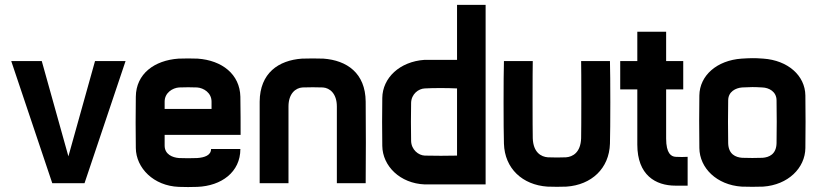

<svg xmlns="http://www.w3.org/2000/svg" viewBox="-20 -750 3350 786"><path d="M494 -500H369L260 -110L151 -500H26L194 0H326Z M964 -140H844C844 -114 817 -105 787 -103C769 -102 731 -102 713 -103C686 -105 654 -118 654 -154V-198H965C965 -211 965 -325 964 -354C962 -446 889 -503 789 -510C775 -511 726 -511 711 -510C612 -503 537 -448 536 -354C535 -274 535 -224 536 -144C537 -62 609 11 712 15C737 16 763 16 788 15C886 11 964 -45 964 -140ZM654 -304V-334C654 -370 686 -390 713 -392C728 -393 773 -393 787 -392C814 -390 846 -370 846 -334V-304Z M1359 0H1477C1478 -83 1478 -251 1477 -334C1476 -451 1400 -503 1304 -510C1290 -511 1231 -511 1216 -510C1120 -503 1044 -451 1043 -334V0H1161V-314C1161 -367 1190 -390 1218 -392C1233 -393 1288 -393 1302 -392C1330 -390 1359 -367 1359 -314Z M1851 -730V-505H1718C1616 -498 1546 -431 1545 -349C1544 -274 1544 -228 1545 -153C1546 -70 1618 1 1719 5H1968V-730ZM1663 -173C1662 -235 1662 -267 1663 -329C1664 -365 1693 -387 1719 -388C1755 -390 1810 -390 1851 -388V-113C1807 -112 1763 -112 1719 -113C1693 -114 1664 -137 1663 -173Z M2477 -500H2359C2360 -468 2360 -216 2359 -184C2357 -126 2325 -108 2297 -106C2279 -105 2241 -105 2223 -106C2195 -108 2163 -126 2161 -184C2160 -216 2160 -468 2161 -500H2043C2041 -437 2041 -225 2043 -162C2046 -60 2119 7 2221 14C2239 15 2281 15 2299 14C2401 7 2474 -60 2477 -162C2479 -225 2479 -437 2477 -500Z M2745 10H2795V-108C2779 -107 2765 -107 2746 -108C2728 -109 2707 -121 2707 -183V-384H2777V-500H2707V-620H2589V-500H2519V-384H2589V-158C2589 -33 2664 10 2745 10Z M3101 -392C3128 -391 3159 -375 3159 -339C3160 -259 3160 -244 3159 -164C3158 -118 3128 -106 3102 -104C3084 -103 3036 -103 3018 -104C2992 -106 2962 -118 2961 -164C2960 -240 2960 -263 2961 -339C2961 -375 2992 -390 3018 -392C3057 -394 3064 -394 3101 -392ZM2843 -144C2844 -62 2914 7 3016 14C3034 15 3086 15 3104 14C3206 7 3276 -62 3277 -144C3278 -224 3278 -279 3277 -359C3276 -441 3205 -503 3105 -510C3066 -513 3051 -512 3016 -510C2915 -503 2844 -441 2843 -359C2842 -283 2842 -230 2843 -144Z"/></svg>

Font: Fervojo
Style: Bold
Weight: 700
Designer: kohakuno
Version: ver.1.0